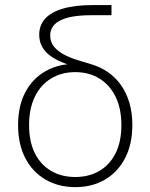

<svg xmlns="http://www.w3.org/2000/svg" viewBox="-20 -748 609 777"><path d="M284.7 9.3Q216.8 9.3 164.3 -21.2Q111.8 -51.8 82.5 -107.9Q53.2 -164.1 53.2 -241.7Q53.2 -319.3 82.5 -374.8Q111.8 -430.2 164.3 -460Q216.8 -489.7 284.7 -489.7L320.8 -468.8Q280.3 -478 246.8 -490Q213.4 -502 189.2 -518.1Q165 -534.2 151.9 -556.4Q138.7 -578.6 138.7 -607.4Q138.7 -645.5 162.4 -672.1Q186 -698.7 234.6 -713.1Q283.2 -727.5 357.4 -727.5H431.2V-686.5H351.1Q292 -686.5 254.9 -676.8Q217.8 -667 200.4 -648.7Q183.1 -630.4 183.1 -605Q183.1 -576.7 200 -557.4Q216.8 -538.1 242.9 -525.1Q269 -512.2 297.4 -503.7Q325.7 -495.1 348.6 -488.3Q385.3 -477.5 416 -456.5Q446.8 -435.5 469 -404.5Q491.2 -373.5 503.4 -332.8Q515.6 -292 515.6 -242.2Q515.6 -164.6 486.3 -108.2Q457 -51.8 405 -21.2Q353 9.3 284.7 9.3ZM284.7 -31.7Q340.3 -31.7 382.3 -56.4Q424.3 -81.1 447.8 -127.9Q471.2 -174.8 471.2 -241.7Q471.2 -308.6 447.8 -356.4Q424.3 -404.3 382.3 -430.2Q340.3 -456.1 284.7 -456.1Q229 -456.1 186.8 -430.4Q144.5 -404.8 121.1 -356.7Q97.7 -308.6 97.7 -241.7Q97.7 -174.8 121.1 -127.9Q144.5 -81.1 186.8 -56.4Q229 -31.7 284.7 -31.7Z"/></svg>

Font: Inter 18pt ExtraLight
Style: Regular
Weight: 250
Designer: Rasmus Andersson
Foundry: rsms
Version: Version 4.001;git-66647c0bb